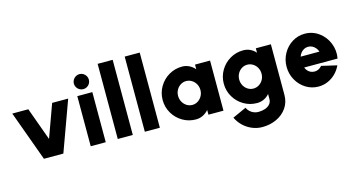

<svg xmlns="http://www.w3.org/2000/svg" viewBox="-99 -1176 3429 1851"><g transform="rotate(-15 1615.5 -250.0)"><path d="M212 0 30 -500H190L309 -172L428 -500H588L406 0Z M829 -500V0H679V-500ZM753 -550Q733 -550 715.8 -560Q698.5 -570 688.2 -587.2Q678 -604.5 678 -625Q678 -645 688.2 -662.2Q698.5 -679.5 715.8 -689.8Q733 -700 753 -700Q773.5 -700 790.8 -689.8Q808 -679.5 818 -662.2Q828 -645 828 -625Q828 -604.5 818 -587.2Q808 -570 790.8 -560Q773.5 -550 753 -550Z M949 -750H1099V0H949Z M1219 -750H1369V0H1219Z M2004 -500V0H1854V-47Q1829 -19 1797.2 -3Q1765.5 13 1727 13Q1655.5 13 1595.2 -22.5Q1535 -58 1499.5 -118.2Q1464 -178.5 1464 -250Q1464 -322 1499.5 -382.5Q1535 -443 1595.2 -478.5Q1655.5 -514 1727 -514Q1765.5 -514 1797.2 -498Q1829 -482 1854 -454V-500ZM1729 -131Q1759.5 -131 1785.2 -147.2Q1811 -163.5 1826 -190.8Q1841 -218 1841 -250Q1841 -282.5 1826 -309.8Q1811 -337 1785.2 -353Q1759.5 -369 1729 -369Q1699 -369 1673.5 -353Q1648 -337 1633 -309.8Q1618 -282.5 1618 -250Q1618 -218 1633 -190.8Q1648 -163.5 1673.5 -147.2Q1699 -131 1729 -131Z M2611 -500V5Q2611 78.5 2572.2 134.2Q2533.5 190 2468.5 220Q2403.5 250 2327 250Q2274.5 250 2226 230Q2177.5 210 2139.2 173.5Q2101 137 2079 90L2216 28Q2226.5 50 2243.5 66Q2260.5 82 2282 90.5Q2303.5 99 2327 99Q2363 99 2393.5 88.8Q2424 78.5 2442.5 57.2Q2461 36 2461 5V-44Q2437.5 -17 2406.2 -2Q2375 13 2337 13Q2265.5 13 2205.2 -22.5Q2145 -58 2109.5 -118.2Q2074 -178.5 2074 -250Q2074 -321.5 2109.5 -381.8Q2145 -442 2205.2 -477.5Q2265.5 -513 2337 -513Q2375 -513 2406.2 -498Q2437.5 -483 2461 -456V-500ZM2339 -131Q2369.5 -131 2395.2 -147Q2421 -163 2436 -190.2Q2451 -217.5 2451 -250Q2451 -282.5 2436 -309.8Q2421 -337 2395.2 -353Q2369.5 -369 2339 -369Q2309 -369 2283.5 -353Q2258 -337 2243 -309.8Q2228 -282.5 2228 -250Q2228 -217.5 2243 -190.2Q2258 -163 2283.5 -147Q2309 -131 2339 -131Z M2951 13Q2883 13 2825.8 -22.5Q2768.5 -58 2734.8 -118.5Q2701 -179 2701 -250.5Q2701 -322 2734.8 -382.5Q2768.5 -443 2825.8 -478.5Q2883 -514 2951 -514Q3029 -514 3091 -469Q3153 -424 3182 -351.2Q3211 -278.5 3196.5 -200.5H2863Q2870.5 -182 2882.2 -168Q2894 -154 2911.2 -145.8Q2928.5 -137.5 2951 -137Q2972 -136.5 2991 -146.2Q3010 -156 3024.5 -173.5L3177.5 -138Q3157 -93.5 3122.8 -59.2Q3088.5 -25 3044.2 -6Q3000 13 2951 13ZM3045 -310.5Q3038 -332 3023.8 -348.8Q3009.5 -365.5 2990.8 -374.8Q2972 -384 2951 -384Q2930 -384 2911.2 -374.8Q2892.5 -365.5 2878.5 -348.8Q2864.5 -332 2857.5 -310.5Z"/></g></svg>

Font: Urbanist
Style: Regular
Weight: 400
Designer: Corey Hu
Foundry: Corey Hu
Version: Version 1.2; befe77262ef67d88f1d94aa3d2e49ef1327b4483